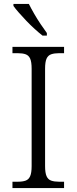

<svg xmlns="http://www.w3.org/2000/svg" viewBox="-20 -951 388 971"><path d="M43 0V-32H70Q94 -32 109.5 -37.5Q125 -43 132.5 -60Q140 -77 140 -111V-603Q140 -638 132.5 -654.5Q125 -671 109.5 -676.5Q94 -682 70 -682H43V-714H304V-682H278Q255 -682 239 -676.5Q223 -671 215.5 -654.5Q208 -638 208 -603V-111Q208 -77 215.5 -60Q223 -43 239 -37.5Q255 -32 278 -32H304V0ZM195 -771Q177 -785 155.5 -804.5Q134 -824 113 -846Q92 -868 74.5 -888Q57 -908 48 -921V-931H126Q137 -909 152.5 -882Q168 -855 185.5 -829Q203 -803 217 -784V-771Z"/></svg>

Font: Noto Serif Hebrew Light
Style: Regular
Weight: 300
Version: Version 2.003